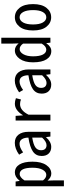

<svg xmlns="http://www.w3.org/2000/svg" viewBox="971 -1779 1019 3001"><g transform="rotate(-90 1480.5 -278.5)"><path d="M69.3 210.9V-543.9H143.6L153.3 -481.4H156.2Q213.9 -555.7 284.2 -555.7Q366.2 -555.7 410.2 -483.9Q454.1 -412.1 454.1 -280.3Q454.1 -141.6 400.4 -64Q346.7 13.7 266.6 13.7Q209 13.7 158.2 -44.9L161.1 48.8V210.9ZM359.4 -279.3Q359.4 -480.5 259.8 -480.5Q210.9 -480.5 161.1 -405.3V-116.2Q200.2 -64.5 248 -64.5Q295.9 -64.5 327.6 -121.6Q359.4 -178.7 359.4 -279.3Z M684.6 12.7Q620.1 12.7 581.5 -26.4Q543 -65.4 543 -136.7Q543 -225.6 613.3 -273.9Q683.6 -322.3 830.1 -343.8Q830.1 -404.3 806.6 -443.4Q783.2 -482.4 732.4 -482.4Q675.8 -482.4 599.6 -426.8L563.5 -489.3Q658.2 -556.6 748 -556.6Q831.1 -556.6 876 -499Q920.9 -441.4 920.9 -341.8V0H846.7L837.9 -67.4H835Q764.6 12.7 684.6 12.7ZM710.9 -60.5Q766.6 -60.5 830.1 -129.9V-284.2Q720.7 -266.6 676.8 -234.4Q632.8 -202.1 632.8 -146.5Q632.8 -102.5 654.3 -81.5Q675.8 -60.5 710.9 -60.5Z M1096.7 0V-543.9H1169.9L1177.7 -431.6H1181.6Q1257.8 -555.7 1360.4 -555.7Q1402.3 -555.7 1446.3 -539.1L1425.8 -460Q1392.6 -474.6 1353.5 -474.6Q1253.9 -474.6 1188.5 -341.8V0Z M1659.2 12.7Q1594.7 12.7 1556.2 -26.4Q1517.6 -65.4 1517.6 -136.7Q1517.6 -225.6 1587.9 -273.9Q1658.2 -322.3 1804.7 -343.8Q1804.7 -404.3 1781.2 -443.4Q1757.8 -482.4 1707 -482.4Q1650.4 -482.4 1574.2 -426.8L1538.1 -489.3Q1632.8 -556.6 1722.7 -556.6Q1805.7 -556.6 1850.6 -499Q1895.5 -441.4 1895.5 -341.8V0H1821.3L1812.5 -67.4H1809.6Q1739.3 12.7 1659.2 12.7ZM1685.5 -60.5Q1741.2 -60.5 1804.7 -129.9V-284.2Q1695.3 -266.6 1651.4 -234.4Q1607.4 -202.1 1607.4 -146.5Q1607.4 -102.5 1628.9 -81.5Q1650.4 -60.5 1685.5 -60.5Z M2183.6 13.7Q2101.6 13.7 2054.2 -59.6Q2006.8 -132.8 2006.8 -271.5Q2006.8 -403.3 2061 -479.5Q2115.2 -555.7 2193.4 -555.7Q2253.9 -555.7 2302.7 -497.1L2299.8 -591.8V-767.6H2391.6V0H2314.5L2306.6 -64.5H2304.7Q2252 13.7 2183.6 13.7ZM2205.1 -64.5Q2256.8 -64.5 2299.8 -136.7V-426.8Q2262.7 -480.5 2212.9 -480.5Q2166 -480.5 2133.3 -422.9Q2100.6 -365.2 2100.6 -271.5Q2100.6 -171.9 2127.9 -118.2Q2155.3 -64.5 2205.1 -64.5Z M2504.9 -271.5Q2504.9 -409.2 2563.5 -482.4Q2622.1 -555.7 2710.9 -555.7Q2799.8 -555.7 2858.4 -482.4Q2917 -409.2 2917 -271.5Q2917 -134.8 2858.4 -61.5Q2799.8 11.7 2710.9 11.7Q2622.1 11.7 2563.5 -61.5Q2504.9 -134.8 2504.9 -271.5ZM2823.2 -271.5Q2823.2 -371.1 2792.5 -426.3Q2761.7 -481.4 2710.9 -481.4Q2660.2 -481.4 2629.4 -426.3Q2598.6 -371.1 2598.6 -271.5Q2598.6 -172.9 2629.4 -118.7Q2660.2 -64.5 2710.9 -64.5Q2761.7 -64.5 2792.5 -118.7Q2823.2 -172.9 2823.2 -271.5Z"/></g></svg>

Font: Gen Shin Gothic Monospace Regular
Style: Regular
Weight: 400
Designer: [Source Han Sans]
Ryoko NISHIZUKA  (kana & ideographs); Paul D. Hunt (Latin, Greek & Cyrillic); Wenlong ZHANG  (bopomofo
Version: Version 1.002.20150607